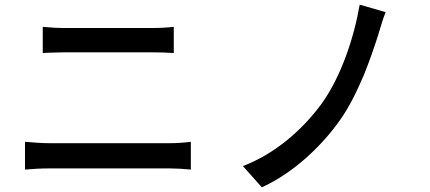

<svg xmlns="http://www.w3.org/2000/svg" viewBox="-20 -777 1840 822"><path d="M724 -662C699 -659 664 -657 629 -657H259C229 -657 193 -659 163 -662V-550C190 -552 224 -552 255 -553H629C660 -553 698 -552 724 -550V-662ZM797 -170C769 -166 735 -164 707 -164H191C157 -164 121 -167 87 -170V-51C120 -54 157 -56 191 -56H707C732 -56 768 -54 797 -51V-170Z M1435 -262C1475 -318 1508 -386 1537 -454L1541 -464C1564 -521 1583 -577 1599 -627C1608 -655 1618 -694 1631 -725L1520 -757C1495 -613 1439 -445 1354 -329C1272 -219 1158 -119 1020 -66L1101 25C1235 -36 1356 -150 1435 -262Z"/></svg>

Font: Glow Sans SC Condensed Medium
Style: Regular
Weight: 600
Width: 3
Designer: Ryoko NISHIZUKA (kana, bopomofo & ideographs); Paul D. Hunt (Latin, Greek & Cyrillic); Sandoll Communications, Soo-young
Version: Version 0.93